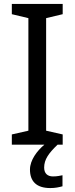

<svg xmlns="http://www.w3.org/2000/svg" viewBox="-20 -734 379 974"><path d="M204 116C204 75 227 43 272 0H298V-52L214 -71V-642L298 -662V-714H40V-662L124 -642V-71L40 -52V0H205C169 30 132 78 132 126C132 185 164 220 235 220C261 220 278 216 297 211V155C286 157 271 161 249 161C221 161 204 146 204 116Z"/></svg>

Font: Noto Sans Buginese
Style: Regular
Weight: 400
Designer: Monotype Design Team
Foundry: Monotype Imaging Inc.
Version: Version 2.002